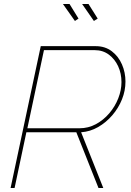

<svg xmlns="http://www.w3.org/2000/svg" viewBox="-20 -941 656 961"><path d="M33 0 184 -710H459Q506 -710 539.5 -684.5Q573 -659 590.5 -618.5Q608 -578 608 -533Q608 -487 590.5 -443.5Q573 -400 542 -364Q511 -328 471 -305Q431 -282 386 -279L497 0H473L362 -279H112L53 0ZM378 -299Q422 -299 460 -319.5Q498 -340 527 -374Q556 -408 572 -449Q588 -490 588 -530Q588 -573 571.5 -609Q555 -645 525 -667.5Q495 -690 454 -690H200L117 -299ZM391 -921H423L469 -848L450 -836ZM295 -921H328L373 -848L355 -836Z"/></svg>

Font: Raleway Thin Thin
Style: Italic
Weight: 250
Italic angle: -12°
Version: Version 4.026